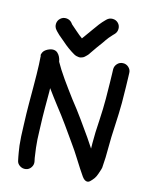

<svg xmlns="http://www.w3.org/2000/svg" viewBox="-89 -895 751 941"><g transform="rotate(10 286.5 -424.5)"><path d="M141.5 -783C132.5 -776.3 127.2 -767.5 125.5 -756.5C123.8 -745.5 126.3 -735.3 133 -726L139 -718C144.3 -710.7 155.7 -698.7 173 -682C189 -665.3 200.7 -654 208 -648C214.7 -642 220.3 -637.3 225 -634C229.7 -630.7 234.7 -627 240 -623C244 -620.3 248 -618.3 252 -617C256 -615.7 259.8 -614.7 263.5 -614C267.2 -613.3 270.7 -613.3 274 -614C277.3 -614.7 280.5 -615.5 283.5 -616.5C286.5 -617.5 289.3 -619 292 -621C294.7 -623 297 -624.8 299 -626.5C301 -628.2 303.2 -630 305.5 -632C307.8 -634 309.5 -635.7 310.5 -637C311.5 -638.3 312.7 -639.8 314 -641.5L316 -644C326 -656 335 -666.8 343 -676.5C351 -686.2 359.3 -695.7 368 -705C375.3 -714.3 383.3 -723.7 392 -733C400 -741 406 -746.7 410 -750L417 -756C425.7 -763.3 430.5 -772.7 431.5 -784C432.5 -795.3 429.5 -805.2 422.5 -813.5C415.5 -821.8 406.3 -826.5 395 -827.5C383.7 -828.5 373.7 -825.3 365 -818L358 -812C352 -807.3 343.7 -799.3 333 -788C323.7 -778 314.7 -767.7 306 -757L282 -729C276 -722.3 269.7 -715 263 -707L260 -710C254.7 -714 244.7 -723.7 230 -739C216 -753 207.3 -762 204 -766L198 -775C191.3 -783.7 182.5 -788.8 171.5 -790.5C160.5 -792.2 150.5 -789.7 141.5 -783ZM103.5 -28.5C114.5 -29.5 123.5 -34.5 130.5 -43.5C137.5 -52.5 140.3 -62.3 139 -73L137 -90C136.3 -100 135.5 -116.7 134.5 -140C133.5 -163.3 134.3 -195 137 -235C139 -276.3 141.3 -312 144 -342C146.7 -372 149 -398.7 151 -422C151.7 -428.7 152 -434.7 152 -440C168 -413.3 184.3 -387 201 -361C220.3 -331.7 238.3 -302.8 255 -274.5C271.7 -246.2 287.3 -219.3 302 -194C316.7 -169.3 329 -147 339 -127C349.7 -106.3 358.3 -89.7 365 -77C371.7 -65 377 -55.3 381 -48C387.7 -34.7 394.8 -26.2 402.5 -22.5C410.2 -18.8 417.3 -19.7 424 -25C430.7 -30.3 436.8 -36.2 442.5 -42.5C448.2 -48.8 453.3 -57.3 458 -68C462.7 -78.7 465.8 -86 467.5 -90C469.2 -94 470.3 -97.3 471 -100C477 -135.3 481.3 -170.3 484 -205C486.7 -237 491 -273.3 497 -314C503 -356 507.7 -394.7 511 -430C513.7 -465.3 515.7 -492.7 517 -512C518.3 -532.7 519.3 -549.3 520 -562L521 -581C521.7 -591.7 518.2 -601.2 510.5 -609.5C502.8 -617.8 493.3 -622.2 482 -622.5C470.7 -622.9 461 -619.2 453 -611.5C445 -603.8 440.7 -594.7 440 -584L439 -565C438.3 -553 437.3 -537.3 436 -518C434.7 -498.7 432.7 -471.7 430 -437C427.3 -403.7 423 -366.7 417 -326C410.3 -283.3 405.7 -245 403 -211L401 -183C392.3 -199 383 -216 373 -234C358.3 -260 342.3 -287.3 325 -316C307.7 -345.3 289 -375 269 -405C250.3 -435 232 -465.3 214 -496C196.7 -526 183 -552.3 173 -575L172 -583C171.3 -587.7 169.8 -593.2 167.5 -599.5C165.2 -605.8 161.5 -611.8 156.5 -617.5C151.5 -623.2 144.8 -626.7 136.5 -628C128.2 -629.4 118 -627.7 106 -623C95.3 -618.3 87.8 -612.5 83.5 -605.5C79.2 -598.5 77.5 -593.2 78.5 -589.5C79.5 -585.8 79.7 -583.3 79 -582C79 -571.3 78.7 -558.7 78 -544C77.3 -529.3 76.3 -512.7 75 -494C73.7 -474.7 72 -453.3 70 -430C68 -406 65.7 -378.7 63 -348C60.3 -317.3 58 -281 56 -239C53.3 -197 52.3 -163 53 -137C54.3 -111.7 55.7 -93 57 -81L59 -64C59.7 -53.3 64.5 -44.5 73.5 -37.5C82.5 -30.5 92.5 -27.5 103.5 -28.5Z"/></g></svg>

Font: Ruji's Handwriting Font v.2.0
Style: Medium
Weight: 500
Version: Version 2.0